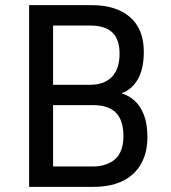

<svg xmlns="http://www.w3.org/2000/svg" viewBox="-20 -725 662 745"><path d="M93 0V-705H336Q431 -705 484.5 -658.5Q538 -612 538 -524Q538 -457 514.5 -417Q491 -377 453 -364V-362Q479 -355 502 -334.5Q525 -314 538.5 -279Q552 -244 552 -193Q552 -133 527.5 -89.5Q503 -46 456.5 -23Q410 0 344 0ZM186 -79H340Q364 -79 383 -84.5Q402 -90 416.5 -99.5Q431 -109 440.5 -123.5Q450 -138 454.5 -156.5Q459 -175 459 -197Q459 -222 454 -241.5Q449 -261 440 -275Q431 -289 416.5 -298.5Q402 -308 383.5 -312.5Q365 -317 343 -317H186ZM186 -396H329Q385 -396 414.5 -427Q444 -458 444 -517Q444 -571 416.5 -598.5Q389 -626 327 -626H186Z"/></svg>

Font: Nunito Sans 7pt Condensed Medium
Style: Regular
Weight: 500
Width: 3
Designer: Vernon Adams
Foundry: Vernon Adams
Version: Version 3.101;gftools[0.9.27]